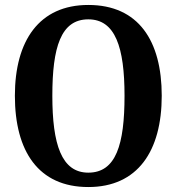

<svg xmlns="http://www.w3.org/2000/svg" viewBox="-20 -744 713 774"><path d="M336 10C535 10 632 -135 632 -358C632 -580 538 -724 336 -724C138 -724 40 -580 40 -358C40 -134 135 10 336 10ZM336 -48C228 -48 191 -162 191 -358C191 -553 225 -666 336 -666C445 -666 482 -553 482 -358C482 -162 448 -48 336 -48Z"/></svg>

Font: Noto Serif Condensed
Style: Bold
Weight: 700
Width: 3
Designer: Monotype Design Team
Foundry: Monotype Imaging Inc.
Version: Version 2.015